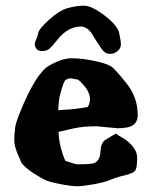

<svg xmlns="http://www.w3.org/2000/svg" viewBox="-20 -645 531 674"><path d="M263.3 -551.8Q217.4 -551.4 180.1 -503.8Q163.2 -482.2 153.5 -474.1Q143.8 -465.9 128.6 -465.8Q113.5 -465.7 107.8 -473.7Q102.1 -481.7 102.1 -488.8Q102 -495.9 107.1 -506.7Q112.1 -517.5 114.7 -530.7Q117.3 -543.9 152.5 -575.9Q187.7 -607.9 217.4 -616.4Q247.1 -624.9 274.5 -625.1Q301.8 -625.3 347 -590.7Q392.1 -556.1 398.2 -529.3Q404.3 -502.5 404.4 -489.3Q404.5 -476.1 393 -466Q381.6 -455.9 365.5 -455.8Q349.4 -455.7 336.8 -473.2Q324.3 -490.7 306 -521.3Q287.7 -551.9 263.3 -551.8ZM213.9 -260.3Q223.6 -260.3 244.9 -262.9Q266.1 -265.6 288.1 -269.5Q295.9 -283.2 295.9 -296.9Q295.9 -329.6 253.9 -365.7Q246.1 -366.2 234.4 -369.1Q231 -370.1 227.5 -370.1Q219.7 -370.1 211.9 -365.2Q204.1 -364.7 189 -305.2Q187 -293 184.1 -258.3Q208.5 -260.3 213.9 -260.3ZM256.3 -68.4Q302.7 -68.4 311.5 -72.8Q331.5 -82.5 332.5 -112.3Q333.5 -142.1 349.1 -153.8L386.2 -175.8L421.9 -153.8L422.4 -153.3Q461.4 -123.5 461.4 -91.8V-91.3V-90.8Q461.4 -58.6 455.8 -47.9Q450.2 -37.1 418.9 -29.8Q387.7 -22.5 367.4 -13.7Q347.2 -4.9 308.3 2Q269.5 8.8 250.5 8.8Q231.4 8.8 195.3 2Q159.2 -4.9 143.8 -11Q128.4 -17.1 98.6 -36.4Q68.8 -55.7 55.7 -72.8L39.6 -110.4Q30.3 -135.3 30.3 -148.9Q30.3 -149.4 30.3 -150.4V-167.5L32.7 -191.4Q33.2 -209.5 50.3 -251Q105.5 -386.7 150.9 -413.6Q196.3 -440.4 231.7 -440.4Q267.1 -440.4 311.3 -431.2Q355.5 -421.9 370.4 -411.6Q385.3 -401.4 424.3 -352.3Q463.4 -303.2 463.4 -241.2Q463.4 -217.3 447.5 -206.1Q431.6 -194.8 392.6 -194.8L319.3 -201.7Q272.9 -201.7 240.7 -194.8Q196.8 -185.1 185.5 -182.1Q187.5 -129.9 209.5 -80.1Q228.5 -74.2 247.6 -68.4Z"/></svg>

Font: Drukaatie burti
Style: Bold
Weight: 700
Version: Version 0.14